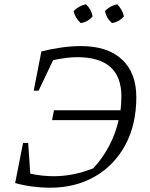

<svg xmlns="http://www.w3.org/2000/svg" viewBox="-20 -873 701 900"><path d="M214 7Q175 7 132.5 1.5Q90 -4 51 -15L88 -203H112L122 -59Q177 -47 232 -47Q324 -47 417 -84Q461 -131 491.5 -189Q522 -247 536 -310H224L233 -356H545Q549 -389 549 -421Q549 -605 342 -605Q294 -605 229 -591L161 -448H138L174 -632Q276 -657 359 -657Q484 -657 551.5 -594.5Q619 -532 619 -417Q619 -290 568 -194.5Q517 -99 425.5 -46Q334 7 214 7ZM383 -853Q409 -828 414 -796Q391 -769 358 -765Q331 -791 325 -821Q351 -847 383 -853ZM530 -853Q542 -840 550 -825.5Q558 -811 561 -796Q536 -769 505 -765Q479 -787 472 -821Q497 -847 530 -853Z"/></svg>

Font: Piazzolla Light
Style: Italic
Weight: 300
Italic angle: -11.3°
Designer: Juan Pablo del Peral
Foundry: Huerta Tipografica
Version: Version 1.330